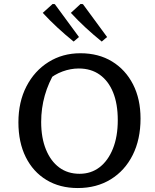

<svg xmlns="http://www.w3.org/2000/svg" viewBox="-20 -940 783 970"><path d="M373 10Q282 10 214.5 -31Q147 -72 110 -146.5Q73 -221 73 -322Q73 -425 113.5 -503.5Q154 -582 225 -626.5Q296 -671 386 -671Q478 -671 546 -629.5Q614 -588 652 -514Q690 -440 690 -341Q690 -236 650.5 -157Q611 -78 539.5 -34Q468 10 373 10ZM382 -62Q440 -62 483 -95Q526 -128 550.5 -189Q575 -250 575 -333Q575 -415 551.5 -473Q528 -531 484 -562.5Q440 -594 378 -594Q337 -594 296 -579Q255 -564 220 -534L261 -582Q188 -462 188 -324Q188 -244 212 -185Q236 -126 279 -94Q322 -62 382 -62ZM352 -730Q310 -764 271 -800Q232 -836 196 -875L246 -920L257 -919L379 -753ZM494 -730Q452 -764 413 -800Q374 -836 338 -875L387 -920L399 -919L521 -753Z"/></svg>

Font: Piazzolla Thin SemiBold
Style: Regular
Weight: 600
Version: Version 2.005